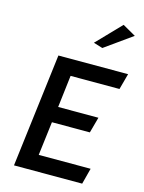

<svg xmlns="http://www.w3.org/2000/svg" viewBox="-138 -1044 838 1115"><g transform="rotate(15 281.0 -486.5)"><path d="M323 -818 378 -801 542 -918 463 -963ZM219 -404 242 -597H536L562 -693H143L59 -10H469L494 -106H182L207 -309H435L461 -404Z"/></g></svg>

Font: Bluebird
Style: LiObl
Weight: 300
Designer: Jasper
Foundry: Cannot Into Space Fonts
Version: Version 0.98